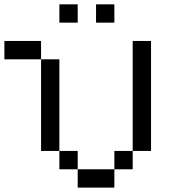

<svg xmlns="http://www.w3.org/2000/svg" viewBox="-20 -853 790 873"><path d="M0 -583.3V-666.7H166.7V-583.3ZM166.7 -166.7V-583.3H250V-166.7ZM333.3 -166.7V-83.3H250V-166.7ZM333.3 -83.3H500V0H333.3ZM333.3 -833.3V-750H250V-833.3ZM500 -83.3V-166.7H583.3V-83.3ZM500 -833.3V-750H416.7V-833.3ZM666.7 -166.7H583.3V-666.7H666.7Z"/></svg>

Font: Galmuri11 Regular
Style: Regular
Weight: 400
Designer: Minseo Lee (Quiple)
Version: Version 2.356;hotconv 1.1.0;makeotfexe 2.6.0 DEVELOPMENT